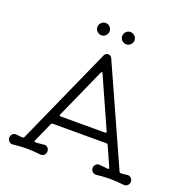

<svg xmlns="http://www.w3.org/2000/svg" viewBox="-156 -1049 1171 1205"><g transform="rotate(20 429.0 -446.0)"><path d="M346 -822Q330 -822 317.5 -834Q305 -846 305 -863Q305 -880 317.5 -892Q330 -904 346 -904Q363 -904 375 -892Q387 -880 387 -863Q387 -846 375 -834Q363 -822 346 -822ZM512 -822Q495 -822 483 -834Q471 -846 471 -863Q471 -880 483 -892Q495 -904 512 -904Q529 -904 541 -892Q553 -880 553 -863Q553 -846 541 -834Q529 -822 512 -822ZM58 12Q44 13 33.5 3.5Q23 -6 23 -21Q23 -36 33.5 -46Q44 -56 58 -54Q68 -53 79 -52Q90 -51 100 -50H102Q107 -50 111 -56L404 -710Q412 -725 429 -725Q445 -725 453 -710L747 -56Q751 -50 756 -50Q767 -50 778.5 -51.5Q790 -53 800 -54Q814 -56 824.5 -46Q835 -36 835 -21Q835 -6 824.5 3.5Q814 13 800 12Q743 6 707 6Q668 6 614 12Q601 13 590.5 3.5Q580 -6 580 -21Q580 -36 590.5 -46Q601 -56 614 -54Q627 -53 641.5 -51.5Q656 -50 670 -49H672Q682 -49 677 -59L619 -189Q616 -196 609 -196H249Q243 -196 239 -189L181 -59Q180 -57 180 -54Q180 -49 186 -49Q200 -49 215.5 -51Q231 -53 244 -54Q258 -56 268 -46Q278 -36 278 -21Q278 -6 268 3.5Q258 13 244 12Q186 6 151 6Q111 6 58 12ZM281 -256H577Q589 -256 584 -267L435 -600Q434 -606 429 -606Q426 -606 423 -600L274 -267Q273 -265 273 -263Q273 -256 281 -256Z"/></g></svg>

Font: Kiwi Maru Light
Style: Regular
Weight: 300
Designer: Hiroki-Chan
Version: Version 1.100